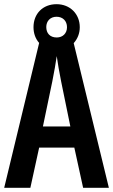

<svg xmlns="http://www.w3.org/2000/svg" viewBox="-20 -897 540 917"><path d="M377 0H500L332 -691C350 -711 361 -737 361 -767C361 -830 315 -877 250 -877C185 -877 140 -832 140 -767C140 -737 150 -711 167 -692L0 0H125L167 -192H335ZM251 -718C218 -718 201 -739 201 -768C201 -796 220 -817 250 -817C280 -817 300 -797 300 -767C300 -738 280 -718 251 -718ZM272 -508 316 -293H185L230 -509C239 -555 246 -594 251 -629C256 -593 263 -553 272 -508Z"/></svg>

Font: Noto Sans Hebrew ExtraCondensed SemiBold
Style: Regular
Weight: 600
Width: 2
Designer: Ben Nathan
Foundry: Google LLC
Version: Version 3.001